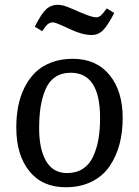

<svg xmlns="http://www.w3.org/2000/svg" viewBox="-20 -766 579 800"><path d="M361.8 -620.1Q323.2 -620.1 272.9 -644Q211.4 -672.9 202.1 -672.9Q189.5 -672.9 180.4 -666.3Q171.4 -659.7 155.8 -636.2L125 -654.8Q152.8 -710 172.9 -728Q192.9 -746.1 222.2 -746.1Q227.5 -746.1 233.9 -744.9Q240.2 -743.7 244.9 -742.7Q249.5 -741.7 258.5 -738.3Q267.6 -734.9 272 -732.9Q276.4 -731 289.1 -725.6Q301.8 -720.2 307.1 -717.8Q361.8 -693.8 379.9 -693.8Q391.6 -693.8 400.6 -701.9Q409.7 -710 424.8 -731L456.1 -711.9Q428.7 -659.7 409.2 -639.9Q389.6 -620.1 361.8 -620.1ZM47.9 -234.9Q47.9 -281.2 55.7 -322.3Q63.5 -363.3 81.5 -400.1Q99.6 -437 126.5 -463.6Q153.3 -490.2 193.4 -505.6Q233.4 -521 283.2 -521Q380.9 -521 436 -454.1Q491.2 -387.2 491.2 -273.9Q491.2 -214.8 477.8 -164.6Q464.4 -114.3 436.8 -73.5Q409.2 -32.7 362.3 -9.3Q315.4 14.2 253.9 14.2Q156.2 14.2 102.1 -53Q47.9 -120.1 47.9 -234.9ZM259.8 -44.9Q298.3 -44.9 325.9 -63.2Q353.5 -81.5 368.7 -115Q383.8 -148.4 390.4 -187.5Q397 -226.6 397 -274.9Q397 -462.9 274.9 -462.9Q236.3 -462.9 209.5 -444.3Q182.6 -425.8 168.7 -391.6Q154.8 -357.4 148.9 -318.8Q143.1 -280.3 143.1 -231Q143.1 -144.5 172.1 -94.7Q201.2 -44.9 259.8 -44.9Z"/></svg>

Font: Literata Book
Style: Italic
Weight: 400
Italic angle: -3°
Designer: Latin by Veronika Burian and Jose Scaglione. Greek by Irene Vlachou. Cyrillic by Vera Evstafieva
Foundry: TypeTogether
Version: Version 1.003;PS 001.003;hotconv 1.0.88;makeotf.lib2.5.64775